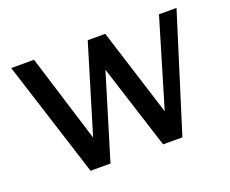

<svg xmlns="http://www.w3.org/2000/svg" viewBox="-92 -677 985 823"><g transform="rotate(-20 400.5 -265.0)"><path d="M778 -530H698L579 -131L453 -530H373L252 -130L128 -530H24L193 0H284L401 -385L524 0H612Z"/></g></svg>

Font: Bisquit Text
Style: Regular
Weight: 400
Version: Version 1.004;Glyphs 3.2.3 (3260)